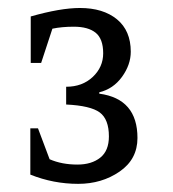

<svg xmlns="http://www.w3.org/2000/svg" viewBox="-20 -762 428 476"><path d="M144 -546.9Q184.1 -546.9 210 -571.3Q235.8 -595.7 235.8 -629.9Q235.8 -665.5 217.3 -680.7Q198.7 -695.8 163.1 -695.8Q133.3 -695.8 109.9 -690.9L82 -606H56.2V-721.2Q129.9 -742.2 178.2 -742.2Q235.8 -742.2 270 -714.1Q304.2 -686 304.2 -633.8Q304.2 -601.6 282.5 -571.5Q260.7 -541.5 226.1 -533.2V-529.8Q320.8 -517.1 320.8 -419.9Q320.8 -367.2 276.6 -336.7Q232.4 -306.2 173.8 -306.2Q112.3 -306.2 55.2 -329.1V-443.8H74.2L103 -367.2Q133.3 -354 171.9 -354Q207 -354 228.5 -371.1Q250 -388.2 250 -423.8Q250 -466.3 227.3 -483.2Q204.6 -500 144 -502.9Z"/></svg>

Font: Amethysta
Style: Regular
Weight: 400
Designer: Konstantin Vinogradov, Alexei Vanyashin
Foundry: Cyreal (www.cyreal.org)
Version: Version 1.003